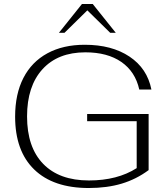

<svg xmlns="http://www.w3.org/2000/svg" viewBox="-20 -935 837 965"><path d="M56 -349Q56 -462 97.5 -543Q139 -624 218 -667Q297 -710 406 -710Q542 -710 631 -650.5Q720 -591 741 -485H680Q660 -575 590 -623.5Q520 -672 409 -672Q271 -672 193.5 -587Q116 -502 116 -350Q116 -195 197 -111.5Q278 -28 427 -28Q570 -28 667 -90V-326H418V-362H727V-80Q665 -34 591.5 -12Q518 10 426 10Q248 10 152 -83Q56 -176 56 -349ZM392 -915H446L562 -770H534L419 -883L304 -770H276Z"/></svg>

Font: Fahkwang ExtraLight
Style: Regular
Weight: 275
Designer: Suppakit Chalermlarp | Katatrad Co.,Ltd.
Foundry: Cadson Demak Co.,Ltd.
Version: Version 1.000; ttfautohint (v1.6)